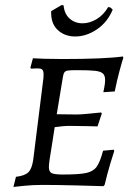

<svg xmlns="http://www.w3.org/2000/svg" viewBox="-20 -730 528 758"><path d="M229 -41Q292 -41 320 -47Q348 -53 361.5 -71.5Q375 -90 387 -135L429 -139L431 -134Q427 -123 415 -82.5Q403 -42 393 0L388 5Q362 4 280.5 2Q199 0 149 0Q110 0 76 3.5Q42 7 33 8L43 -32Q78 -36 92 -50Q106 -64 111 -98L151 -418Q152 -425 152 -437Q152 -450 147 -455Q142 -460 128 -460L102 -459L100 -463L110 -500Q121 -499 154.5 -498Q188 -497 227 -497Q391 -497 465 -507L467 -502Q463 -491 452.5 -452.5Q442 -414 433 -369L388 -366Q389 -371 392 -386.5Q395 -402 395 -414Q395 -432 386 -440Q377 -448 355 -450.5Q333 -453 284 -453Q258 -453 248 -451.5Q238 -450 234 -444Q230 -438 228 -424L204 -279L283 -278Q300 -278 334 -281.5Q368 -285 379 -286L382 -282L365 -231Q354 -231 323 -232Q292 -233 257 -233Q229 -233 196 -228L183 -145Q173 -88 173 -71Q173 -52 184 -46.5Q195 -41 229 -41ZM223 -710 231 -709Q234 -675 255 -656.5Q276 -638 306 -638Q334 -638 361.5 -654.5Q389 -671 407 -702L415 -701L425 -692Q404 -642 362.5 -614Q321 -586 277 -586Q235 -586 207.5 -612Q180 -638 182 -686Z"/></svg>

Font: Alegreya SC
Style: Italic
Weight: 400
Italic angle: -7°
Designer: Juan Pablo del Peral
Foundry: Huerta Tipografica
Version: Version 2.007; ttfautohint (v1.6)